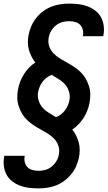

<svg xmlns="http://www.w3.org/2000/svg" viewBox="-22 -855 594 1060"><path d="M190 185Q164 185 138 182Q112 179 88.5 170Q65 161 45.5 146Q26 131 14.5 110Q3 89 -0.5 63Q-4 37 1 11L2 5H115L114 8Q111 25 115 41Q119 57 129.5 68Q140 79 156.5 83.5Q173 88 190 88Q209 88 228 83Q247 78 263 65Q279 52 289.5 34.5Q300 17 303 -2Q308 -27 300.5 -49.5Q293 -72 277.5 -88.5Q262 -105 242.5 -117Q223 -129 203 -140Q183 -151 164 -163.5Q145 -176 128.5 -191.5Q112 -207 100.5 -226.5Q89 -246 81.5 -268Q74 -290 73.5 -314.5Q73 -339 78 -364Q82 -385 90 -405.5Q98 -426 110 -445Q122 -464 137.5 -480.5Q153 -497 173 -510Q161 -525 152 -543Q143 -561 137.5 -580.5Q132 -600 132 -621.5Q132 -643 136 -664Q141 -688 151.5 -712Q162 -736 178.5 -756.5Q195 -777 216.5 -793Q238 -809 262.5 -818.5Q287 -828 311.5 -831.5Q336 -835 360 -835Q387 -835 412.5 -832Q438 -829 461.5 -820Q485 -811 504.5 -796Q524 -781 535.5 -760Q547 -739 550.5 -713Q554 -687 549 -661L548 -655H435L436 -658Q439 -675 435 -691Q431 -707 420.5 -718Q410 -729 393.5 -733.5Q377 -738 360 -738Q341 -738 322 -733Q303 -728 287 -715Q271 -702 260.5 -684.5Q250 -667 247 -648Q242 -623 249.5 -600.5Q257 -578 272.5 -561.5Q288 -545 307.5 -533Q327 -521 347 -510Q367 -499 386 -486.5Q405 -474 421.5 -458.5Q438 -443 449.5 -423.5Q461 -404 468.5 -382Q476 -360 476.5 -335.5Q477 -311 472 -286Q468 -265 460 -244.5Q452 -224 440 -205Q428 -186 412.5 -169.5Q397 -153 377 -140Q389 -125 398 -107Q407 -89 412.5 -69.5Q418 -50 418 -28.5Q418 -7 414 14Q409 38 398.5 62Q388 86 371.5 106.5Q355 127 333.5 143Q312 159 287.5 168.5Q263 178 238.5 181.5Q214 185 190 185ZM287 -208Q302 -214 314.5 -223.5Q327 -233 336.5 -245.5Q346 -258 352 -272Q358 -286 361 -300Q366 -326 359 -349Q352 -372 337 -389Q322 -406 302 -418Q282 -430 263 -442Q249 -436 236 -426.5Q223 -417 213.5 -404.5Q204 -392 198 -378Q192 -364 189 -350Q184 -324 191 -301Q198 -278 213 -261Q228 -244 248 -232Q268 -220 287 -208Z"/></svg>

Font: Lode Term
Style: Bold Italic
Weight: 700
Italic angle: -11°
Monospace: yes
Designer: Belleve Invis
Foundry: Belleve Invis
Version: Version 29.2.0